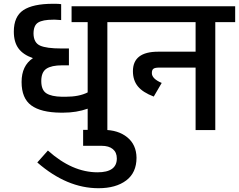

<svg xmlns="http://www.w3.org/2000/svg" viewBox="-20 -687 1262 1014"><path d="M358 -654H652V-570H547V0H443V-113Q384 -92 314 -92H300Q196 -93 145 -130.5Q94 -168 94 -254Q94 -340 154 -380Q102 -398 77.5 -431.5Q53 -465 53 -520Q53 -600 103.5 -633.5Q154 -667 260 -667H272Q289 -667 303 -665V-581Q283 -583 272 -583H260Q206 -583 181.5 -568Q157 -553 157 -509Q158 -461 192 -446Q226 -431 303 -431H344V-342H308Q252 -342 225 -324Q198 -306 198 -259Q198 -212 224.5 -194.5Q251 -177 308 -176H326Q398 -176 443 -199V-570H358Z M500 307Q333 307 177 171L233 108Q361 223 495 223Q597 223 597 150Q597 118 576 100.5Q555 83 516 83H419V-1H527Q604 -1 652 38Q700 77 701 146Q701 225 646.5 266Q592 307 500 307Z M632 -654H1222V-570H1117V0H1013V-330H820Q799 -330 790.5 -324Q782 -318 782 -301Q782 -271 834 -249L792 -177Q734 -199 708 -231Q682 -263 682 -311Q682 -414 815 -414H1013V-570H632Z"/></svg>

Font: Biryani DemiBold
Style: Regular
Weight: 600
Designer: Dan Reynolds and Mathieu Réguer
Foundry: Dan Reynolds and Mathieu Réguer
Version: Version 1.003;PS 001.003;hotconv 1.0.70;makeotf.lib2.5.58329